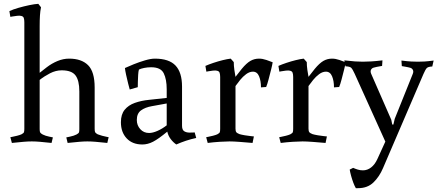

<svg xmlns="http://www.w3.org/2000/svg" viewBox="-20 -738 2290 1002"><path d="M474 -281V-66Q474 -53 476.5 -48Q479 -43 490 -37Q500 -33 513 -29.5Q526 -26 536.5 -24Q547 -22 547 -22L540 8Q502 4 479 2Q456 0 436 0Q417 0 394 2Q371 4 333 8L326 -21Q326 -21 345.5 -25Q365 -29 379 -36Q390 -42 392 -47Q394 -52 394 -64V-261Q394 -318 374 -344.5Q354 -371 302 -371Q271 -371 241 -355.5Q211 -340 187 -321V-64Q187 -52 189.5 -47Q192 -42 203 -36Q217 -29 236.5 -25Q256 -21 256 -21L249 8Q211 4 188.5 2Q166 0 146 0Q126 0 103 2Q80 4 42 8L34 -22Q34 -22 44.5 -24Q55 -26 69 -29.5Q83 -33 92 -37Q103 -43 105 -48Q107 -53 107 -66V-622Q107 -636 104 -644.5Q101 -653 90 -655Q83 -657 69.5 -655.5Q56 -654 45 -652Q34 -650 34 -650L29 -680Q48 -689 76 -697Q104 -705 132.5 -711Q161 -717 180 -718L194 -700Q190 -681 188.5 -657Q187 -633 187 -602V-358L224 -387Q250 -407 280 -419.5Q310 -432 341 -432Q405 -432 439.5 -398Q474 -364 474 -281Z M758 -44Q777 -44 802 -55Q827 -66 850 -84V-198L773 -184Q738 -178 716 -162Q694 -146 694 -112Q694 -84 712 -64Q730 -44 758 -44ZM930 -286V-82Q930 -60 941.5 -53Q953 -46 969 -46Q980 -46 988 -46.5Q996 -47 996 -47L1004 -18Q976 -12 950.5 -3.5Q925 5 900 16Q884 5 871 -12Q858 -29 853 -51Q807 -13 779 1.5Q751 16 723 16Q671 16 641 -16Q611 -48 611 -100Q611 -141 630.5 -165Q650 -189 683.5 -201Q717 -213 758 -217L850 -227V-272Q850 -324 834.5 -355.5Q819 -387 769 -387Q750 -387 732.5 -383.5Q715 -380 705 -375Q702 -365 701 -347Q700 -329 699.5 -311.5Q699 -294 699 -283L657 -271Q654 -281 648.5 -303Q643 -325 638 -348Q633 -371 632 -383Q649 -391 677.5 -402.5Q706 -414 736.5 -423Q767 -432 788 -432Q862 -432 896 -396Q930 -360 930 -286Z M1184 -432 1200 -414Q1200 -395 1203 -373.5Q1206 -352 1209 -337L1242 -379Q1266 -408 1286.5 -420Q1307 -432 1332 -432Q1350 -432 1370.5 -425Q1391 -418 1403 -413Q1401 -399 1394.5 -373.5Q1388 -348 1381.5 -323Q1375 -298 1369 -284L1342 -282Q1342 -316 1332 -340Q1322 -364 1300 -364Q1282 -364 1264.5 -351Q1247 -338 1233 -320.5Q1219 -303 1209 -289V-67Q1209 -54 1213 -48.5Q1217 -43 1230 -38Q1240 -35 1257.5 -32Q1275 -29 1290 -27.5Q1305 -26 1305 -26L1298 8Q1264 5 1231 2.5Q1198 0 1178 0Q1159 0 1127 2Q1095 4 1064 8L1056 -22Q1056 -22 1066.5 -24Q1077 -26 1091 -29.5Q1105 -33 1114 -37Q1125 -43 1127 -48Q1129 -53 1129 -66V-336Q1129 -350 1126 -358.5Q1123 -367 1112 -369Q1105 -371 1091.5 -369.5Q1078 -368 1067.5 -366Q1057 -364 1057 -364L1052 -394Q1070 -402 1094 -410Q1118 -418 1142 -424Q1166 -430 1184 -432Z M1565 -432 1581 -414Q1581 -395 1584 -373.5Q1587 -352 1590 -337L1623 -379Q1647 -408 1667.5 -420Q1688 -432 1713 -432Q1731 -432 1751.5 -425Q1772 -418 1784 -413Q1782 -399 1775.5 -373.5Q1769 -348 1762.5 -323Q1756 -298 1750 -284L1723 -282Q1723 -316 1713 -340Q1703 -364 1681 -364Q1663 -364 1645.5 -351Q1628 -338 1614 -320.5Q1600 -303 1590 -289V-67Q1590 -54 1594 -48.5Q1598 -43 1611 -38Q1621 -35 1638.5 -32Q1656 -29 1671 -27.5Q1686 -26 1686 -26L1679 8Q1645 5 1612 2.5Q1579 0 1559 0Q1540 0 1508 2Q1476 4 1445 8L1437 -22Q1437 -22 1447.5 -24Q1458 -26 1472 -29.5Q1486 -33 1495 -37Q1506 -43 1508 -48Q1510 -53 1510 -66V-336Q1510 -350 1507 -358.5Q1504 -367 1493 -369Q1486 -371 1472.5 -369.5Q1459 -368 1448.5 -366Q1438 -364 1438 -364L1433 -394Q1451 -402 1475 -410Q1499 -418 1523 -424Q1547 -430 1565 -432Z M2190 -352 1979 139Q1960 184 1929 214Q1898 244 1849 244H1837Q1830 232 1823.5 214.5Q1817 197 1812 178.5Q1807 160 1805 147L1823 138Q1834 143 1847 147Q1860 151 1874 151Q1897 151 1916.5 136Q1936 121 1949 93L1991 1L1831 -353Q1820 -377 1813 -384Q1806 -391 1783 -392L1777 -423Q1812 -419 1832.5 -417.5Q1853 -416 1873 -416Q1893 -416 1917.5 -417.5Q1942 -419 1976 -423L1974 -394Q1974 -394 1965.5 -392.5Q1957 -391 1946.5 -389Q1936 -387 1930 -385Q1920 -382 1916 -373.5Q1912 -365 1917 -353L2022 -113L2027 -88H2033L2040 -118L2134 -352Q2139 -364 2135 -372.5Q2131 -381 2122 -384Q2112 -387 2094.5 -390Q2077 -393 2077 -393L2075 -422Q2107 -418 2126 -417Q2145 -416 2161 -416Q2178 -416 2195 -417Q2212 -418 2243 -422L2236 -391Q2214 -390 2207 -382.5Q2200 -375 2190 -352Z"/></svg>

Font: Buenard
Style: Regular
Weight: 400
Version: Version 2.000